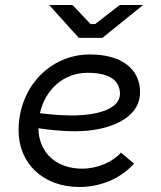

<svg xmlns="http://www.w3.org/2000/svg" viewBox="-20 -740 640 765"><path d="M296 5C379 5 459 -27 514 -88L462 -132C429 -95 370 -68 307 -68C200 -68 134 -136 133 -229C180 -222 230 -217 279 -217C415 -217 538 -268 538 -372C538 -467 463 -523 338 -523C180 -523 54 -393 54 -220C54 -92 149 5 296 5ZM294 -589H388L550 -720H457L359 -644H341L269 -720H176ZM139 -289C160 -383 233 -450 329 -450C420 -450 458 -417 458 -366C458 -310 379 -280 265 -280C224 -280 180 -284 139 -289Z"/></svg>

Font: Fixel Display 20240404
Style: Italic
Weight: 400
Italic angle: -10°
Designer: AlfaBravo + MacPaw
Foundry: Kyrylo Tkachov, Marchela Mozhyna, Serhii Makarenko, Maria Weinstein, Zakhar Kryvoshyya
Version: Version 1.211;Glyphs 3.2 (3225)